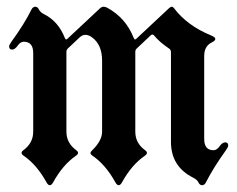

<svg xmlns="http://www.w3.org/2000/svg" viewBox="-20 -543 708 573"><path d="M7.3 -404.8Q7.3 -409.2 15.1 -419.9Q52.7 -471.7 73.7 -514.2Q78.1 -522.9 85.2 -522.9Q92.3 -522.9 96.2 -514.6Q100.1 -506.3 111.8 -500.5Q153.8 -479.5 173.3 -430.2Q175.3 -425.3 177.2 -425.3Q179.2 -425.3 181.2 -427.2L278.3 -518.1Q283.7 -522.9 289.3 -522.9Q294.9 -522.9 300.8 -519.5Q355.5 -489.3 378.9 -430.2Q380.9 -425.3 382.8 -425.3Q384.8 -425.3 386.7 -427.2L484.9 -519Q489.3 -522.9 492.7 -522.9Q496.1 -522.9 499 -519Q538.1 -466.8 609.4 -437.5Q622.6 -432.1 622.6 -426.8Q622.6 -421.4 611.3 -416Q589.4 -404.8 589.4 -376V-128.4Q589.4 -94.7 617.2 -94.7Q627 -94.7 635.3 -106.4Q643.6 -118.2 652.3 -118.2Q661.1 -118.2 661.1 -108.4Q661.1 -104 653.3 -93.3Q616.2 -41.5 594.7 1Q590.3 9.8 583.3 9.8Q576.2 9.8 572.3 1.5Q568.4 -6.8 556.6 -12.7Q490.2 -45.9 490.2 -119.6V-387.2Q490.2 -394 485.4 -397.5Q455.1 -418 439.5 -437.5Q437.5 -439.9 434.8 -439.9Q432.1 -439.9 429.7 -437.5L387.7 -397.9Q383.8 -394 383.8 -388.2V-149.9Q383.8 -115.7 413.1 -94.7Q418.5 -90.8 418.5 -86.7Q418.5 -82.5 412.1 -78.1Q373 -51.3 344.2 1Q339.4 9.8 334.2 9.8Q329.1 9.8 324.2 1Q295.4 -51.3 256.3 -78.1Q250 -82.5 250 -86.2Q250 -89.8 255.4 -94.7Q284.7 -123.5 284.7 -149.9V-361.8Q284.7 -410.2 253.9 -432.1Q244.1 -439 234.9 -439Q225.6 -439 217.8 -431.6L182.1 -397.9Q178.2 -394 178.2 -388.2V-149.9Q178.2 -116.2 207.5 -94.7Q212.9 -90.8 212.9 -86.7Q212.9 -82.5 206.5 -78.1Q167.5 -51.3 138.7 1Q133.8 9.8 128.7 9.8Q123.5 9.8 118.7 1Q89.8 -51.3 50.8 -78.1Q44.4 -82.5 44.4 -86.7Q44.4 -90.8 49.8 -94.7Q79.1 -116.2 79.1 -149.9V-384.8Q79.1 -418.5 50.8 -418.5Q41 -418.5 32.7 -406.7Q24.4 -395 15.9 -395Q7.3 -395 7.3 -404.8Z"/></svg>

Font: UnifrakturMaguntia20
Style: Book
Weight: 400
Designer: j. 'mach' wust, Gerrit Ansmann, Georg Duffner, based on a font by Peter Wiegel, original typeface by Carl Albert Fahrenw
Version: Version 2017-03-19